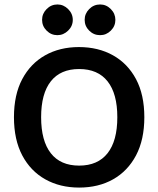

<svg xmlns="http://www.w3.org/2000/svg" viewBox="-20 -820 709 860"><path d="M333.5 -609.2Q420.2 -609.2 486.2 -572.2Q552.2 -535.2 589.4 -465.4Q626.5 -395.5 626.5 -295Q626.5 -194.5 589.4 -124.1Q552.2 -53.8 486.6 -16.8Q421 20.2 334.5 20.2Q248.8 20.2 182.8 -16.8Q116.8 -53.8 79.6 -124.1Q42.5 -194.5 42.5 -295Q42.5 -395.5 79.5 -465.4Q116.5 -535.2 182.1 -572.2Q247.8 -609.2 333.5 -609.2ZM334.5 -510.8Q250.8 -510.8 207.5 -455.6Q164.2 -400.5 164.2 -295Q164.2 -189.2 207.5 -133.8Q250.8 -78.2 334.5 -78.2Q418.2 -78.2 461.9 -133.8Q505.5 -189.2 505.5 -295Q505.5 -400.5 461.9 -455.6Q418.2 -510.8 334.5 -510.8ZM428.5 -800Q456 -800 476.4 -779.4Q496.8 -758.8 496.8 -730.9Q496.8 -703 476.4 -682.8Q456 -662.5 428.5 -662.5Q399.8 -662.5 379.5 -682.8Q359.2 -703 359.2 -731.2Q359.2 -758.8 379.5 -779.4Q399.8 -800 428.5 -800ZM237.4 -800Q264.5 -800 285.2 -779.4Q306 -758.8 306 -730.9Q306 -703 285.1 -682.8Q264.3 -662.5 237.2 -662.5Q209 -662.5 188.8 -682.8Q168.5 -703 168.5 -731.2Q168.5 -758.8 188.8 -779.4Q209.1 -800 237.4 -800Z"/></svg>

Font: Podkova VF Beta
Style: Regular
Weight: 400
Designer: Ilya Yudin
Foundry: Cyreal (www.cyreal.org)
Version: Version 2.100